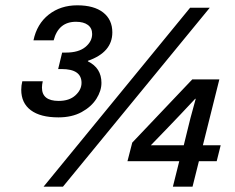

<svg xmlns="http://www.w3.org/2000/svg" viewBox="-20 -703 885 723"><path d="M403 -581Q403 -506 311 -474V-472Q362 -447 362 -391Q362 -361 343 -331Q324 -301 287.5 -281Q251 -261 200 -261Q132 -261 96 -288Q60 -315 60 -365Q60 -381 64 -397H141Q138 -384 138 -373Q138 -323 201 -323Q241 -323 264 -344Q287 -365 287 -391Q287 -443 212 -443H199L214 -505H228Q276 -505 301.5 -526Q327 -547 327 -575Q327 -597 311 -609Q295 -621 266 -621Q200 -621 182 -551H106Q119 -613 163.5 -648Q208 -683 271 -683Q334 -683 368.5 -656Q403 -629 403 -581ZM144 0 696 -674H770L217 0ZM729 -96 705 0H631L655 -96H460L478 -166L704 -404H806L744 -156H811L796 -96ZM672 -156 684 -205Q694 -249 717 -331H715Q662 -274 607 -217L548 -156Z"/></svg>

Font: CST
Style: Italic
Weight: 400
Italic angle: -14°
Version: Version 1.00